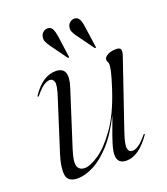

<svg xmlns="http://www.w3.org/2000/svg" viewBox="-118 -697 685 789"><g transform="rotate(-20 224.0 -303.0)"><path d="M407 -70Q409 -69 406 -65Q355 8 301 8Q261.5 8 261.5 -31Q261.5 -49 270.8 -78.8Q280 -108.5 291.5 -138.5Q303 -168.5 309 -187.5Q273.5 -115.5 234.2 -72.8Q195 -30 157.2 -11Q119.5 8 88.5 8Q44 8 40 -25.5Q36 -59 53 -112L123.5 -333Q139.5 -381.5 134.8 -396.5Q130 -411.5 116.5 -411.5Q105.5 -411.5 90.5 -402.2Q75.5 -393 53.5 -366Q50 -362 48 -363Q46 -364 49 -369.5Q95 -437.5 151.5 -437.5Q212 -437.5 186 -355L109 -114.5Q91.5 -60.5 98.8 -41.2Q106 -22 130 -22Q153 -22 191.2 -47.5Q229.5 -73 270.8 -130.8Q312 -188.5 344 -285.5Q360.5 -336.5 365 -357Q369.5 -377.5 369.5 -387.5Q369.5 -395 366.5 -399.2Q363.5 -403.5 363.5 -410Q363.5 -420.5 378.2 -429Q393 -437.5 416 -437.5Q433.5 -437.5 436.2 -428.5Q439 -419.5 433 -402L333.5 -110Q315 -56.5 318.5 -39Q322 -21.5 338 -21.5Q349 -21.5 363.8 -30.8Q378.5 -40 401.5 -67.5Q404.5 -71.5 407 -70ZM211 -567.5 223.5 -476.5Q224.5 -472.5 223 -471Q220 -469.5 217.5 -472.5L165 -545Q157 -556.5 152.2 -567.5Q147.5 -578.5 151.5 -592.5Q154 -601 162.5 -607.8Q171 -614.5 183 -614Q195.5 -613 201.8 -600.8Q208 -588.5 211 -567.5ZM328 -567.5 341 -476.5Q342 -472.5 340 -471Q337.5 -469.5 335 -472.5L282.5 -545Q274 -556.5 269.2 -567.5Q264.5 -578.5 268.5 -592.5Q271 -601 279.5 -607.8Q288 -614.5 300 -614Q312.5 -613 319 -600.8Q325.5 -588.5 328 -567.5Z"/></g></svg>

Font: Fraunces 144pt S000 Light
Style: Italic
Weight: 300
Italic angle: -16°
Version: Version 1.000; ttfautohint (v1.8.3)